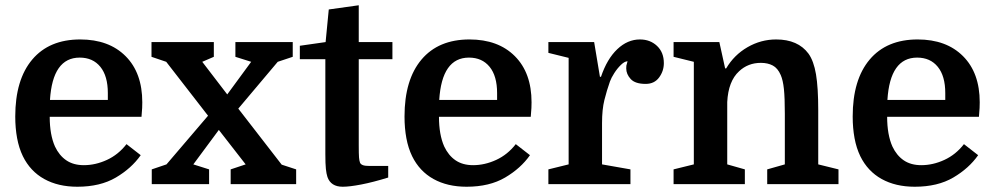

<svg xmlns="http://www.w3.org/2000/svg" viewBox="-20 -700 3780 730"><path d="M518 -256H169Q169 -188 189 -143Q205 -109 232 -90.5Q259 -72 299 -72Q343 -72 386.5 -92Q430 -112 461 -152L515 -110Q480 -60 420.5 -25Q361 10 274 10Q201 10 148 -19.5Q95 -49 67 -106Q52 -137 45 -175Q38 -213 38 -257Q38 -397 102.5 -473.5Q167 -550 285 -550Q394 -550 457.5 -486.5Q521 -423 521 -311Q521 -300 520.5 -289.5Q520 -279 518 -256ZM283 -481Q180 -481 170 -320H390V-346Q390 -411 361.5 -446Q333 -481 283 -481Z M749 -465 844 -341 935 -465 875 -484V-540H1093V-484L1036 -465L886 -287L1051 -74L1106 -56V0H857V-56L914 -75L812 -206L715 -75L775 -56V0H557V-56L613 -75L771 -260L612 -465L556 -484V-540H793V-484Z M1120 -475V-526L1218 -540L1230 -664L1344 -680V-540H1472V-475H1344V-148Q1344 -114 1345 -101.5Q1346 -89 1349 -81Q1352 -75 1360 -72Q1368 -69 1386 -69H1456V-25Q1397.7 -7 1353.3 1.5Q1309 10 1283 10Q1238 10 1225 -27Q1221 -39 1219 -58Q1217 -77 1217 -114V-475Z M1998 -256H1649Q1649 -188 1669 -143Q1685 -109 1712 -90.5Q1739 -72 1779 -72Q1823 -72 1866.5 -92Q1910 -112 1941 -152L1995 -110Q1960 -60 1900.5 -25Q1841 10 1754 10Q1681 10 1628 -19.5Q1575 -49 1547 -106Q1532 -137 1525 -175Q1518 -213 1518 -257Q1518 -397 1582.5 -473.5Q1647 -550 1765 -550Q1874 -550 1937.5 -486.5Q2001 -423 2001 -311Q2001 -300 2000.5 -289.5Q2000 -279 1998 -256ZM1763 -481Q1660 -481 1650 -320H1870V-346Q1870 -411 1841.5 -446Q1813 -481 1763 -481Z M2366 -467Q2366 -467 2366 -467Q2366 -467 2366 -467Q2355 -467 2341 -453.5Q2327 -440 2315.5 -422Q2304 -404 2299 -390Q2287 -356 2278 -320Q2269 -284 2269 -232V-75L2377 -56V0H2065V-56L2142 -75V-480L2065 -499V-540H2239L2261 -408H2265Q2288 -476 2327 -513Q2366 -550 2413 -550Q2452 -550 2478 -525.5Q2504 -501 2504 -460Q2504 -430 2486 -405.5Q2468 -381 2435 -381Q2395 -381 2378 -399.5Q2361 -418 2361 -440Q2361 -447 2361.5 -450.5Q2362 -454 2366 -467Z M2618 -75V-465L2541 -484V-540H2715L2737 -440H2741Q2771 -491 2822 -520.5Q2873 -550 2931 -550Q3014 -550 3054 -496Q3074 -468 3082.5 -417.5Q3091 -367 3091 -281V-75L3168 -56V0H2897V-56L2964 -75V-268Q2964 -328 2960.5 -361.5Q2957 -395 2948.4 -414.7Q2937 -441 2918 -451Q2899.1 -461 2872.9 -461Q2824 -461 2790 -429Q2749 -391.4 2745 -312V-75L2812 -56V0H2541V-56Z M3702 -256H3353Q3353 -188 3373 -143Q3389 -109 3416 -90.5Q3443 -72 3483 -72Q3527 -72 3570.5 -92Q3614 -112 3645 -152L3699 -110Q3664 -60 3604.5 -25Q3545 10 3458 10Q3385 10 3332 -19.5Q3279 -49 3251 -106Q3236 -137 3229 -175Q3222 -213 3222 -257Q3222 -397 3286.5 -473.5Q3351 -550 3469 -550Q3578 -550 3641.5 -486.5Q3705 -423 3705 -311Q3705 -300 3704.5 -289.5Q3704 -279 3702 -256ZM3467 -481Q3364 -481 3354 -320H3574V-346Q3574 -411 3545.5 -446Q3517 -481 3467 -481Z"/></svg>

Font: Domine
Style: Regular
Weight: 400
Designer: Pablo Impallari, Rodrigo Fuenzalida, Brenda Gallo
Foundry: Pablo Impallari, Rodrigo Fuenzalida, Brenda Gallo
Version: Version 2.000;September 19, 2022;FontCreator 14.0.0.2877 64-